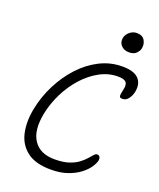

<svg xmlns="http://www.w3.org/2000/svg" viewBox="-167 -1029 945 1140"><g transform="rotate(20 305.0 -458.5)"><path d="M294 10Q196 10 142.5 -31Q89 -72 74 -141.5Q59 -211 76 -295Q92 -376 130 -451Q168 -526 222 -584.5Q276 -643 343 -677Q410 -711 485 -711Q559 -711 588.5 -679.5Q618 -648 607 -595Q602 -570 587 -550Q572 -530 549 -530Q534 -530 531.5 -538.5Q529 -547 532 -560.5Q535 -574 538 -590Q541 -604 539 -617Q537 -630 524 -638Q511 -646 480 -646Q421 -646 366 -616Q311 -586 265.5 -535.5Q220 -485 188 -421Q156 -357 142 -288Q120 -176 161 -115.5Q202 -55 293 -55Q346 -55 381.5 -66.5Q417 -78 440 -95Q463 -112 478 -129Q493 -146 503 -157.5Q513 -169 523 -169Q535 -169 540 -159.5Q545 -150 542 -136Q538 -118 521 -93Q504 -68 473 -44.5Q442 -21 397.5 -5.5Q353 10 294 10ZM492 -803Q460 -803 441.5 -823Q423 -843 429 -872Q434 -895 454 -911Q474 -927 498 -927Q533 -927 547.5 -903.5Q562 -880 556 -851Q553 -835 537.5 -819Q522 -803 492 -803Z"/></g></svg>

Font: Shantell Sans Normal
Style: Italic
Weight: 300
Italic angle: -11.31°
Designer: Stephen Nixon, Anya Danilova, Shantell Martin
Foundry: Arrow Type
Version: Version 1.008;[a672d596b]